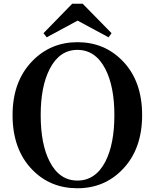

<svg xmlns="http://www.w3.org/2000/svg" viewBox="-20 -985 826 1024"><path d="M229 -786 212 -808 365 -965H421L575 -808L559 -786L394 -875ZM542 -123Q590 -217 590 -371Q590 -523 542 -617Q489 -719 393 -719Q297 -719 245 -617Q197 -524 197 -371Q197 -216 245 -123Q297 -22 393 -22Q489 -22 542 -123ZM634 -660Q738 -553 738 -371Q738 -190 634 -82Q537 19 393 19Q248 19 152 -80Q47 -188 47 -371Q47 -551 152 -659Q250 -760 393 -760Q537 -760 634 -660Z"/></svg>

Font: Source Han Serif JP
Style: Bold
Weight: 700
Designer: Ryoko NISHIZUKA  (kana & ideographs); Frank Grießhammer (Latin, Greek & Cyrillic); Wenlong ZHANG  (bopomofo); Sandoll Co
Foundry: Adobe Systems Incorporated
Version: Version 1.000;PS 1;hotconv 16.6.53;makeotf.lib2.5.65590